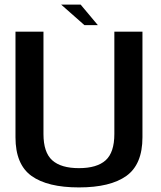

<svg xmlns="http://www.w3.org/2000/svg" viewBox="-20 -813 702 837"><path d="M324 4Q461 4 531 -46.2Q601 -96.5 601 -214.5V-675H478.5V-229Q478.5 -148.5 440.5 -114.2Q402.5 -80 324 -80Q246 -80 207.8 -114.2Q169.5 -148.5 169.5 -229V-675H47.5V-214.5Q47.5 -96.5 117.2 -46.2Q187 4 324 4ZM348 -703.5H406.5L331.5 -793H246.5Z"/></svg>

Font: Anybody Thin Medium
Style: Regular
Weight: 500
Version: Version 1.113;gftools[0.9.25]